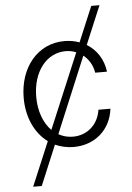

<svg xmlns="http://www.w3.org/2000/svg" viewBox="-61 -773 702 1022"><g transform="rotate(-5 290.0 -262.0)"><path d="M510 -728H466L387 -540C363 -549 336 -554 307 -554C164 -554 65 -434 65 -271C65 -167 106 -80 173 -31L74 204H120L209 -9C239 4 272 12 308 12C422 12 507 -63 520 -174H456C444 -94 384 -43 309 -43C281 -43 255 -50 232 -63L401 -468C430 -445 450 -411 456 -372H519C511 -438 476 -491 424 -523ZM132 -271C132 -406 207 -500 309 -500C329 -500 348 -496 365 -489L197 -89C156 -130 132 -195 132 -271Z"/></g></svg>

Font: Wafeq Light
Style: Regular
Weight: 300
Designer: Rasmus Andersson & Azza Alameddine
Foundry: Google & TypeTogether
Version: Version 3.000;January 28, 2025;FontCreator 15.0.0.3014 64-bi